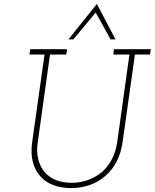

<svg xmlns="http://www.w3.org/2000/svg" viewBox="-20 -951 789 979"><path d="M134 -700H322L318 -673H235L173 -229Q165 -178 175 -139Q185 -100 208 -73Q231 -46 266 -32.5Q301 -19 346 -19Q389 -19 428 -33Q467 -47 499 -73Q530 -100 550.5 -139Q571 -178 578 -229L640 -673H558L561 -700H749L745 -673H668L605 -226Q597 -169 573.5 -125Q550 -81 515 -52Q480 -22 436 -7Q392 8 342.5 8Q293 8 252.5 -7Q212 -22 186 -52Q159 -81 147.5 -125Q136 -169 144 -226L207 -673H130ZM474 -931Q498 -886 521.5 -840.5Q545 -795 569 -750H544Q524 -785 506 -818.5Q488 -852 468 -887Q439 -853 411 -818.5Q383 -784 354 -750H329Q365 -795 401.5 -840.5Q438 -886 474 -931Z"/></svg>

Font: Josefin Slab Light
Style: Italic
Weight: 300
Italic angle: -12°
Designer: Santiago Orozco
Foundry: Typemade
Version: Version 2.000